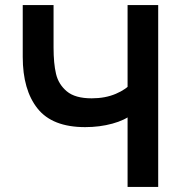

<svg xmlns="http://www.w3.org/2000/svg" viewBox="-20 -740 716 760"><path d="M485 0V-320L504.3 -288.8Q475.1 -264.3 424.8 -250.6Q374.6 -236.8 317 -236.8Q187.2 -236.8 128.6 -310.5Q70 -384.1 70 -514.8V-720H192V-552Q192 -488.8 201.8 -447.5Q211.5 -406.2 244.4 -378.5Q277.3 -350.8 342.8 -350.8Q396.9 -350.8 438.8 -368.8Q480.8 -386.8 500.2 -411.8L485 -351.3V-720H606.2V0Z"/></svg>

Font: Hauora
Style: Regular
Weight: 400
Designer: Wayne Shih
Foundry: WCYS
Version: Version 1.001